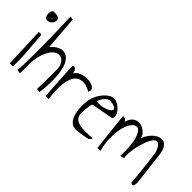

<svg xmlns="http://www.w3.org/2000/svg" viewBox="-26 -1189 1706 1706"><g transform="rotate(45 827.5 -336.0)"><path d="M65.4 -378.9Q77.1 -378.9 85.4 -379.9Q93.8 -380.9 99.6 -370.1Q102.5 -326.2 106.4 -280.8Q110.4 -235.4 114.3 -189.5Q118.2 -143.6 119.6 -97.2Q121.1 -50.8 120.1 -6.8Q120.1 -1 117.2 0.5Q114.3 2 108.9 1.5Q103.5 1 96.2 0.5Q88.9 0 80.1 2ZM8.8 -553.7Q8.8 -560.5 9.8 -568.8Q10.7 -577.1 14.2 -584Q17.6 -590.8 22.9 -595.7Q28.3 -600.6 36.1 -600.6Q47.9 -600.6 59.6 -599.6Q71.3 -598.6 82 -595.2Q92.8 -591.8 99.6 -584.5Q106.4 -577.1 106.4 -563.5Q106.4 -540 88.9 -522Q71.3 -503.9 45.9 -503.9Q26.4 -503.9 17.6 -519Q8.8 -534.2 8.8 -553.7ZM65.4 -548.8Q62.5 -548.8 62.5 -543.9Q62.5 -539.1 65.4 -539.1Q69.3 -539.1 69.3 -543.9Q69.3 -548.8 65.4 -548.8Z M200.2 -669.9 225.6 -349.6Q232.4 -355.5 243.2 -367.2Q253.9 -378.9 268.6 -389.2Q283.2 -399.4 300.8 -406.7Q318.4 -414.1 338.9 -413.1Q378.9 -409.2 402.8 -380.9Q426.8 -352.5 439 -311.5Q451.2 -270.5 455.1 -222.2Q459 -173.8 457.5 -129.9Q456.1 -85.9 452.6 -51.8Q449.2 -17.6 447.3 -4.9L412.1 -9.8Q412.1 -18.6 412.6 -37.6Q413.1 -56.6 414.1 -82.5Q415 -108.4 415 -136.7Q415 -165 415.5 -189.9Q416 -214.8 415.5 -234.4Q415 -253.9 414.1 -261.7Q415 -289.1 403.3 -314.5Q391.6 -339.8 372.1 -353Q352.5 -366.2 325.2 -361.8Q297.9 -357.4 266.6 -323.2Q239.3 -282.2 226.6 -242.7Q213.9 -203.1 210 -164.6Q206.1 -126 207 -85.4Q208 -44.9 207 0L168.9 -5.9Q171.9 -16.6 173.3 -45.4Q174.8 -74.2 175.8 -114.7Q176.8 -155.3 177.2 -205.1Q177.7 -254.9 177.2 -308.1Q176.8 -361.3 175.8 -415Q174.8 -468.8 173.3 -517.6Q171.9 -566.4 170.4 -607.4Q168.9 -648.4 168 -674.8Z M491.2 -380.9Q502.9 -385.7 511.7 -382.8Q520.5 -379.9 526.4 -372.1Q532.2 -364.3 535.2 -354Q538.1 -343.8 540 -334Q552.7 -355.5 576.7 -368.7Q600.6 -381.8 627.9 -386.2Q655.3 -390.6 682.6 -388.2Q710 -385.7 729 -376.5Q748 -367.2 755.9 -351.1Q763.7 -335 752 -313.5Q726.6 -328.1 698.7 -336.9Q670.9 -345.7 644.5 -342.8Q618.2 -339.8 595.7 -322.8Q573.2 -305.7 558.6 -268.6Q543.9 -231.4 540.5 -170.4Q537.1 -109.4 548.8 -18.6H511.7Q511.7 -18.6 510.3 -34.7Q508.8 -50.8 507.3 -77.1Q505.9 -103.5 503.4 -135.7Q501 -168 499 -201.2Q497.1 -234.4 495.6 -265.1Q494.1 -295.9 492.2 -318.4Q492.2 -321.3 491.7 -330.1Q491.2 -338.9 491.2 -349.1Q491.2 -359.4 491.2 -368.2Q491.2 -377 491.2 -380.9Z M802.7 -229.5Q802.7 -258.8 815.4 -294.4Q828.1 -330.1 850.1 -360.8Q872.1 -391.6 899.9 -412.6Q927.7 -433.6 958 -433.6Q974.6 -433.6 990.7 -426.8Q1006.8 -419.9 1022 -408.7Q1037.1 -397.5 1049.3 -383.3Q1061.5 -369.1 1068.4 -353.5Q1075.2 -337.9 1075.7 -323.2Q1076.2 -308.6 1067.4 -297.9L861.3 -259.8Q857.4 -258.8 854.5 -250.5Q851.6 -242.2 849.6 -229.5Q847.7 -216.8 846.2 -201.7Q844.7 -186.5 843.8 -172.4Q842.8 -158.2 842.8 -147Q842.8 -135.7 842.8 -129.9Q842.8 -102.5 856 -85.4Q869.1 -68.4 889.6 -59.6Q910.2 -50.8 936 -47.9Q961.9 -44.9 987.3 -44.9Q1012.7 -44.9 1035.2 -46.9Q1057.6 -48.8 1072.3 -48.8Q1072.3 -44.9 1069.3 -40Q1066.4 -35.2 1062.5 -30.8Q1058.6 -26.4 1054.7 -22.9Q1050.8 -19.5 1049.8 -18.6Q1042 -16.6 1025.9 -13.2Q1009.8 -9.8 991.7 -6.8Q973.6 -3.9 958 -2Q942.4 0 936.5 0Q906.2 5.9 883.8 -1Q861.3 -7.8 845.7 -24.4Q830.1 -41 820.3 -64.9Q810.5 -88.9 805.7 -116.2Q800.8 -143.6 800.3 -172.9Q799.8 -202.1 802.7 -229.5ZM944.3 -396.5Q935.5 -396.5 921.4 -387.2Q907.2 -377.9 895 -363.8Q882.8 -349.6 874.5 -333.5Q866.2 -317.4 869.1 -305.7Q894.5 -302.7 921.9 -306.6Q949.2 -310.5 971.7 -318.8Q994.1 -327.1 1008.8 -338.4Q1023.4 -349.6 1022.9 -361.3Q1022.5 -373 1004.4 -382.3Q986.3 -391.6 944.3 -396.5Z M1125 -380.9Q1136.7 -380.9 1150.4 -375Q1164.1 -369.1 1169.9 -351.6Q1177.7 -384.8 1193.8 -405.3Q1210 -425.8 1231 -433.6Q1252 -441.4 1274.9 -439Q1297.9 -436.5 1317.9 -424.8Q1337.9 -413.1 1353 -394.5Q1368.2 -376 1374 -351.6Q1384.8 -381.8 1402.8 -407.7Q1420.9 -433.6 1442.9 -451.2Q1464.8 -468.8 1488.8 -475.6Q1512.7 -482.4 1533.7 -475.1Q1554.7 -467.8 1570.8 -443.8Q1586.9 -419.9 1593.8 -375Q1595.7 -362.3 1598.6 -337.4Q1601.6 -312.5 1605 -281.2Q1608.4 -250 1612.8 -215.3Q1617.2 -180.7 1620.6 -149.4Q1624 -118.2 1627 -93.3Q1629.9 -68.4 1631.8 -56.6Q1631.8 -46.9 1630.9 -35.2Q1629.9 -23.4 1626.5 -15.1Q1623 -6.8 1615.7 -4.4Q1608.4 -2 1593.8 -12.7Q1593.8 -24.4 1590.8 -50.8Q1587.9 -77.1 1585 -111.8Q1582 -146.5 1577.6 -185.1Q1573.2 -223.6 1568.8 -257.8Q1564.5 -292 1561.5 -318.4Q1558.6 -344.7 1555.7 -355.5Q1541 -400.4 1524.9 -418Q1508.8 -435.5 1492.7 -433.6Q1476.6 -431.6 1461.9 -413.1Q1447.3 -394.5 1435.5 -366.2Q1423.8 -337.9 1413.6 -303.2Q1403.3 -268.6 1397.9 -234.4Q1392.6 -200.2 1391.1 -169.9Q1389.6 -139.6 1394.5 -120.1L1356.4 -112.3Q1359.4 -206.1 1350.1 -266.1Q1340.8 -326.2 1324.7 -358.4Q1308.6 -390.6 1288.1 -397Q1267.6 -403.3 1247.6 -388.7Q1227.5 -374 1210.9 -339.8Q1194.3 -305.7 1186 -257.3Q1177.7 -209 1179.7 -148.4Q1181.6 -87.9 1200.2 -18.6H1163.1Q1163.1 -18.6 1160.6 -37.1Q1158.2 -55.7 1154.8 -84.5Q1151.4 -113.3 1147.5 -149.9Q1143.6 -186.5 1139.6 -224.1Q1135.7 -261.7 1131.8 -296.4Q1127.9 -331.1 1125 -355.5Q1125 -358.4 1125 -368.7Q1125 -378.9 1125 -380.9Z"/></g></svg>

Font: Annie Use Your Telescope
Style: Regular
Weight: 400
Version: Version 1.003 2001